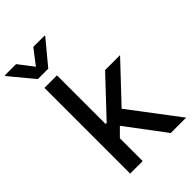

<svg xmlns="http://www.w3.org/2000/svg" viewBox="-320 -1050 1152 1152"><g transform="rotate(-45 256.0 -474.5)"><path d="M71.4 -727.3H177.6V-314.6H186.8L404.1 -545.5H531.2L310.4 -311.4L546.2 0H415.8L230.5 -246.4L177.6 -193.5V0H71.4ZM51.8 -948.5 125 -853.3 197.8 -948.5H294V-943.2L169 -792.6H80.6L-44 -943.2V-948.5Z"/></g></svg>

Font: Cannonade Med
Style: Regular
Weight: 500
Designer: Rasmus Andersson
Foundry: rsms
Version: Version 3.012;git-f93a4a705